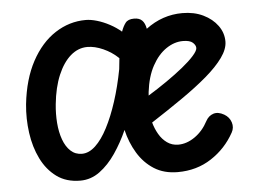

<svg xmlns="http://www.w3.org/2000/svg" viewBox="-45 -608 929 675"><g transform="rotate(-5 420.0 -270.5)"><path d="M212.5 10Q163 10 129 -15Q95 -40 74.8 -81.2Q54.5 -122.5 47.5 -173Q40.5 -223.5 45.5 -274Q55 -362 88.5 -424Q122 -486 172 -518.5Q222 -551 280 -551Q298 -551 320 -544.5Q342 -538 364 -526.2Q386 -514.5 404 -499Q410.5 -517.5 419.5 -529.2Q428.5 -541 450 -541Q468.5 -541 478.2 -531.2Q488 -521.5 491.5 -501.5Q550 -545.5 620.5 -545.5Q662 -545.5 694 -530Q726 -514.5 744.5 -489Q763 -463.5 763 -433Q763 -406.5 741.5 -376.5Q720 -346.5 682 -314Q644 -281.5 592.5 -245.8Q541 -210 481.5 -171.5Q487.5 -149.5 498.8 -130Q510 -110.5 527.2 -98.2Q544.5 -86 566.5 -86Q596.5 -86 625.2 -106Q654 -126 672 -160.5Q681.5 -178 698.5 -183.5Q715.5 -189 736.5 -177Q754.5 -166.5 760.5 -147.8Q766.5 -129 757 -112Q727 -57.5 675.2 -23.8Q623.5 10 556.5 10Q508 10 473 -12.2Q438 -34.5 415.5 -71.8Q393 -109 382.5 -154Q363.5 -111 338 -73.5Q312.5 -36 281.2 -13Q250 10 212.5 10ZM226.5 -83.5Q251 -83.5 274 -105Q297 -126.5 317.2 -165.5Q337.5 -204.5 354.2 -256.2Q371 -308 382.5 -368.5L386.5 -407Q363 -429.5 333.2 -442.8Q303.5 -456 277.5 -456Q245 -456 218.2 -432.8Q191.5 -409.5 173.5 -367Q155.5 -324.5 149.5 -265.5Q146 -231.5 148.5 -199Q151 -166.5 160.5 -140.2Q170 -114 186.5 -98.8Q203 -83.5 226.5 -83.5ZM477.5 -267Q511 -287.5 543.5 -310Q576 -332.5 602 -353.5Q628 -374.5 643.5 -392Q659 -409.5 659 -419Q659 -429 648.8 -438.2Q638.5 -447.5 614 -447.5Q583.5 -447.5 554.8 -428Q526 -408.5 505.5 -371Q485 -333.5 478.5 -279Z"/></g></svg>

Font: Edu SA Hand Medium
Style: Regular
Weight: 500
Designer: Tina and Corey Anderson, Eben Sorkin, Mirko Velimirovic
Foundry: Google for Education
Version: Version 2.000